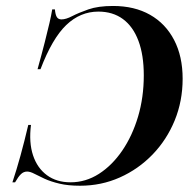

<svg xmlns="http://www.w3.org/2000/svg" viewBox="-20 -602 645 634"><path d="M353.2 -582.3Q424.2 -582.3 475.4 -553.2Q526.6 -524.2 554.8 -470.2Q583.1 -416.1 583.1 -341.9Q583.1 -268.5 556.9 -204.4Q530.6 -140.3 483.9 -91.9Q437.1 -43.5 375.8 -16.1Q314.5 11.3 244.4 11.3Q204.8 11.3 176.2 4.4Q147.6 -2.4 127.4 -11.7Q107.3 -21 93.5 -28.2Q79.8 -35.5 69.4 -35.5Q58.1 -35.5 49.2 -27Q40.3 -18.5 29.8 0H21Q34.7 -41.1 47.6 -87.9Q60.5 -134.7 73.4 -189.5H82.3Q75 -131.5 89.1 -89.1Q103.2 -46.8 135.1 -23.4Q166.9 0 212.9 0Q262.9 0 306.5 -27.8Q350 -55.6 383.5 -104.4Q416.9 -153.2 435.9 -216.9Q454.8 -280.6 454.8 -353.2Q454.8 -420.2 437.1 -467.3Q419.4 -514.5 385.9 -539.1Q352.4 -563.7 304.8 -563.7Q245.2 -563.7 198.8 -519.4Q152.4 -475 113.7 -373.4H104Q118.5 -425.8 127.8 -462.5Q137.1 -499.2 143.1 -525Q149.2 -550.8 152.4 -571H161.3Q162.9 -553.2 167.7 -545.6Q172.6 -537.9 183.1 -537.9Q197.6 -537.9 218.5 -548.8Q239.5 -559.7 271.8 -571Q304 -582.3 353.2 -582.3Z"/></svg>

Font: Playfair 144pt
Style: Bold Italic
Weight: 700
Italic angle: -15.6°
Designer: Claus Eggers Sørensen
Foundry: Claus Eggers Sørensen
Version: Version 2.203